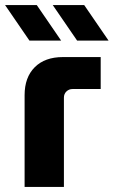

<svg xmlns="http://www.w3.org/2000/svg" viewBox="-43 -737 448 757"><path d="M73 -577 -23 -717H102L198 -577ZM261 -577 165 -717H289L385 -577ZM54 0V-362Q54 -432 94 -472Q134 -512 205 -512H354V-386H243Q229 -386 219 -376.5Q209 -367 209 -352V0Z"/></svg>

Font: MuseoModerno Thin
Style: Bold
Weight: 700
Version: Version 1.003